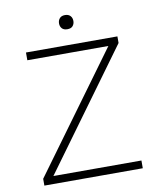

<svg xmlns="http://www.w3.org/2000/svg" viewBox="-93 -929 825 1001"><g transform="rotate(-10 320.0 -428.5)"><path d="M60 0V-36L515 -659H86V-700H570V-665L115 -41H581V0ZM320 -782Q301 -782 291.5 -792.5Q282 -803 282 -819Q282 -835 291.5 -846Q301 -857 320 -857Q338 -857 348 -846.5Q358 -836 358 -819Q358 -804 349 -793Q340 -782 320 -782Z"/></g></svg>

Font: Readex Pro Light
Style: Regular
Weight: 300
Designer: Bonnie Shaver-Troup, Thomas Jockin
Foundry: Lexend
Version: Version 1.200; ttfautohint (v1.8.3)